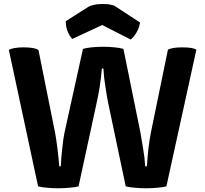

<svg xmlns="http://www.w3.org/2000/svg" viewBox="-20 -957 1048 982"><path d="M722.7 -106.4Q719.7 -154.3 711.9 -197.3Q705.1 -241.2 698.2 -279.3Q668.9 -421.9 611.3 -707Q593.8 -711.9 567.4 -714.8Q540 -717.8 507.8 -717.8Q474.6 -717.8 447.3 -714.8Q420.9 -711.9 404.3 -707Q373 -563.5 309.6 -277.3Q303.7 -250 298.8 -201.2Q293 -153.3 291 -106.4Q288.1 -106.4 283.2 -106.4Q279.3 -154.3 273.4 -200.2Q267.6 -247.1 261.7 -278.3Q233.4 -418.9 176.8 -701.2Q165 -709 144.5 -711.9Q125 -714.8 99.6 -714.8Q71.3 -714.8 52.7 -710.9Q35.2 -708 25.4 -701.2Q75.2 -468.8 174.8 -3.9Q192.4 1 217.8 2.9Q244.1 5.9 278.3 5.9Q311.5 5.9 337.9 2.9Q365.2 1 381.8 -3.9Q413.1 -145.5 473.6 -427.7Q480.5 -458 489.3 -508.8Q497.1 -558.6 501 -606.4Q503.9 -606.4 508.8 -606.4Q511.7 -557.6 519.5 -510.7Q526.4 -463.9 533.2 -430.7Q563.5 -289.1 623 -3.9Q640.6 1 667 2.9Q693.4 5.9 727.5 5.9Q761.7 5.9 788.1 2.9Q813.5 1 831.1 -3.9Q881.8 -237.3 984.4 -703.1Q974.6 -709 957 -711.9Q939.5 -714.8 912.1 -714.8Q887.7 -714.8 869.1 -711.9Q849.6 -709 838.9 -703.1Q809.6 -560.5 751 -275.4Q745.1 -244.1 739.3 -199.2Q734.4 -154.3 731.4 -106.4Q728.5 -106.4 722.7 -106.4ZM502.9 -829.1Q539.1 -810.5 648.4 -754.9Q664.1 -766.6 677.7 -790Q691.4 -812.5 696.3 -841.8Q651.4 -871.1 563.5 -928.7Q554.7 -931.6 539.1 -934.6Q524.4 -936.5 502.9 -936.5Q478.5 -936.5 461.9 -932.6Q445.3 -928.7 434.6 -923.8Q395.5 -899.4 316.4 -848.6Q316.4 -819.3 326.2 -795.9Q335 -773.4 349.6 -757.8Q401.4 -781.2 502.9 -829.1Z"/></svg>

Font: cl
Style: Bold
Weight: 400
Designer: Mitja Miklavcic
Version: Version 7.504; 2011; Build 1021